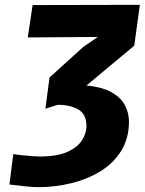

<svg xmlns="http://www.w3.org/2000/svg" viewBox="-20 -768 599 795"><path d="M138 7Q118 7 81.8 3.2Q45.5 -0.5 19 -4L35 -130Q49 -127.5 71 -125.2Q93 -123 113.8 -121.5Q134.5 -120 145 -120Q217.5 -120 259.8 -139.5Q302 -159 320 -188Q338 -217 338 -246Q338 -295 304.5 -314.5Q271 -334 219 -334L168 -318L185 -447L324 -573L385 -615L95 -613L115 -747L559 -748L536 -579L338 -414Q405 -407.5 443.5 -385Q482 -362.5 498 -330.8Q514 -299 514 -265Q514 -195.5 482.2 -144Q450.5 -92.5 396.5 -59.2Q342.5 -26 275.5 -9.5Q208.5 7 138 7Z"/></svg>

Font: Merriweather Sans ExtraBold
Style: Italic
Weight: 800
Italic angle: -7.5°
Designer: Eben Sorkin
Foundry: Eben Sorkin
Version: Version 2.001; ttfautohint (v1.8.3)